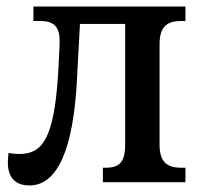

<svg xmlns="http://www.w3.org/2000/svg" viewBox="-20 -556 614 586"><path d="M70 10C154 10 204 -97 215 -315L224 -483H362V-113C362 -53 336 -44 301 -44H294V0H546V-44H535C498 -44 467 -54 467 -114V-422C467 -482 498 -492 535 -492H546V-536H82V-492H102C144 -492 162 -475 162 -431C162 -409 159 -364 157 -324C144 -132 109 -86 39 -86C29 -86 18 -87 6 -89C5 -79 4 -69 4 -60C4 -18 23 10 70 10Z"/></svg>

Font: Noto Serif SemiCondensed Medium
Style: Regular
Weight: 500
Width: 4
Designer: Monotype Design Team
Foundry: Monotype Imaging Inc.
Version: Version 2.014